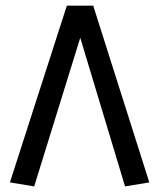

<svg xmlns="http://www.w3.org/2000/svg" viewBox="-20 -646 564 680"><path d="M508.8 0 422.9 14.2 264.2 -512.2 101.1 14.2 15.1 0 216.8 -626H310.1Z"/></svg>

Font: FiraGO
Style: Regular
Weight: 400
Designer: bBox Type
Foundry: bBox Type GmbH
Version: Version 1.001;PS 001.001;hotconv 1.0.88;makeotf.lib2.5.64775